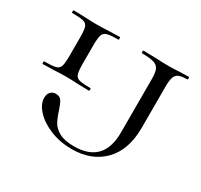

<svg xmlns="http://www.w3.org/2000/svg" viewBox="-109 -608 798 762"><g transform="rotate(30 290.5 -227.5)"><path d="M240 -234Q242 -234 242 -228Q242 -222 240 -222L196 -223Q158 -225 133 -225Q110 -225 74 -223L28 -222Q26 -222 26 -228Q26 -234 28 -234Q65 -234 80 -238Q95 -242 99.5 -255.5Q104 -269 104 -303V-387Q104 -421 99.5 -434.5Q95 -448 80 -452Q65 -456 28 -456Q26 -456 26 -462Q26 -468 28 -468L74 -467Q110 -465 133 -465Q159 -465 197 -467L240 -468Q242 -468 242 -462Q242 -456 240 -456Q203 -456 188.5 -451.5Q174 -447 169.5 -433.5Q165 -420 165 -385V-303Q165 -269 169.5 -255.5Q174 -242 188.5 -238Q203 -234 240 -234ZM555 -456Q529 -456 516.5 -450Q504 -444 499.5 -429.5Q495 -415 495 -385V-200Q495 -98 441 -42.5Q387 13 296 13Q242 13 197 -5.5Q152 -24 126 -52.5Q100 -81 100 -109Q100 -126 109 -136Q118 -146 133 -146Q151 -146 159 -134Q167 -122 176 -95Q185 -66 195.5 -47Q206 -28 230.5 -14.5Q255 -1 298 -1Q433 -1 433 -142V-387Q433 -417 426.5 -431Q420 -445 402.5 -450.5Q385 -456 348 -456Q346 -456 346 -462Q346 -468 348 -468L400 -467Q440 -465 463 -465Q484 -465 518 -467L555 -468Q558 -468 558 -462Q558 -456 555 -456Z"/></g></svg>

Font: Cormorant Unicase
Style: Regular
Weight: 400
Designer: Christian Thalmann (Catharsis Fonts)
Foundry: Catharsis Fonts
Version: Version 4.000